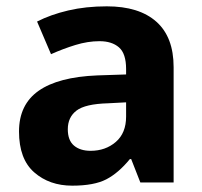

<svg xmlns="http://www.w3.org/2000/svg" viewBox="-20 -576 639 606"><path d="M317 -556Q419 -556 473.5 -507.5Q528 -459 528 -364V0H423L394 -74H390Q354 -30 315.5 -10Q277 10 208 10Q136 10 88 -32Q40 -74 40 -161Q40 -246 102 -289.5Q164 -333 287 -338L378 -341V-358Q378 -407 355.5 -426.5Q333 -446 294 -446Q257 -446 218 -434Q179 -422 141 -405L97 -508Q140 -530 195.5 -543Q251 -556 317 -556ZM321 -250Q249 -248 221.5 -227Q194 -206 194 -168Q194 -133 213.5 -116.5Q233 -100 266 -100Q313 -100 345.5 -128Q378 -156 378 -208V-253Z"/></svg>

Font: Noto Sans Thai Looped
Style: Bold
Weight: 700
Designer: Sasikarn Vongin, Ben Mitchell
Foundry: The Fontpad Ltd
Version: Version 1.001; ttfautohint (v1.8.4.7-5d5b)